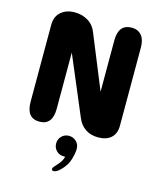

<svg xmlns="http://www.w3.org/2000/svg" viewBox="-125 -710 869 1040"><g transform="rotate(15 309.5 -190.0)"><path d="M131.5 1.5Q58 1.5 58 -90.5V-521.5Q58 -569 88 -594.5Q118 -620 162.5 -620H166.5Q207.5 -620 240.5 -599.5Q273.5 -579 288 -539.5L410 -241V-528.5Q410 -620 484.5 -620Q519 -620 539 -596.5Q559 -573 559 -528.5V-90.5Q559 -45.5 532.8 -22Q506.5 1.5 461.5 1.5H460Q418.5 1.5 388.2 -19Q358 -39.5 342.5 -79L204.5 -405.5V-90.5Q204.5 1.5 131.5 1.5ZM307.5 34Q331 34 348.2 50.2Q365.5 66.5 365.5 92.5Q365.5 114 355 151Q344.5 188 311.5 220Q300.5 231 291 235.8Q281.5 240.5 274.5 240.5Q269.5 240.5 266.8 237.5Q264 234.5 264 231Q264 226 270.8 217.2Q277.5 208.5 289.5 196Q299.5 185.5 306.2 173.5Q313 161.5 316 149Q314.5 149 312 149Q309.5 149 307.5 149Q283 149 266.5 132.5Q250 116 250 91.5Q250 67.5 266.5 50.8Q283 34 307.5 34Z"/></g></svg>

Font: Sono ExtraLight Monospace
Style: Bold
Weight: 700
Version: Version 2.112